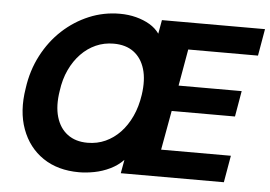

<svg xmlns="http://www.w3.org/2000/svg" viewBox="-51 -781 1211 861"><g transform="rotate(5 554.5 -350.0)"><path d="M334 12Q238 12 171.5 -33Q105 -78 75.5 -158Q46 -238 63 -342Q74 -423 109.5 -491Q145 -559 198 -608Q251 -657 316.5 -684.5Q382 -712 455 -712Q494 -712 528.5 -703Q563 -694 590 -678Q617 -662 634 -638L645 -700H1109L1088 -579H774L745 -414H1029L1009 -298H724L692 -121H1006L985 0H521L532 -61Q507 -35 473 -18.5Q439 -2 402.5 5Q366 12 334 12ZM360 -123Q404 -123 441 -140Q478 -157 507 -187.5Q536 -218 556 -261Q576 -304 584 -358Q594 -426 579.5 -474.5Q565 -523 529.5 -549.5Q494 -576 439 -576Q396 -576 359 -559.5Q322 -543 292.5 -512.5Q263 -482 243 -439.5Q223 -397 216 -344Q205 -276 219.5 -226.5Q234 -177 270 -150Q306 -123 360 -123Z"/></g></svg>

Font: DM Sans 10pt Black
Style: Italic
Weight: 900
Italic angle: -10°
Version: Version 4.004;gftools[0.9.30]